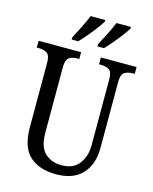

<svg xmlns="http://www.w3.org/2000/svg" viewBox="-136 -1019 888 1117"><g transform="rotate(15 308.0 -460.5)"><path d="M310 10Q210 10 152 -42Q94 -94 94 -216V-605Q94 -649 74 -661Q54 -673 25 -673H13V-714H269V-673H258Q228 -673 208.5 -660.5Q189 -648 189 -601V-210Q189 -122 228 -85.5Q267 -49 328 -49Q399 -49 433.5 -94.5Q468 -140 468 -207V-605Q468 -649 448.5 -661Q429 -673 399 -673H388V-714H603V-673H592Q562 -673 542 -660.5Q522 -648 522 -601V-205Q522 -106 468.5 -48Q415 10 310 10ZM352 -784Q372 -821 391 -859Q410 -897 424 -931H511V-921Q501 -904 480 -876Q459 -848 435 -819.5Q411 -791 391 -771H352ZM197 -784Q216 -821 235.5 -859Q255 -897 268 -931H356V-921Q346 -904 325 -876Q304 -848 280 -819.5Q256 -791 236 -771H197Z"/></g></svg>

Font: Noto Serif Hebrew Condensed
Style: Regular
Weight: 400
Width: 3
Designer: Monotype Design Team
Foundry: Monotype Imaging Inc.
Version: Version 2.004; ttfautohint (v1.8.4.7-5d5b)